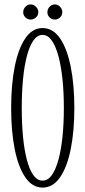

<svg xmlns="http://www.w3.org/2000/svg" viewBox="-20 -838 386 869"><path d="M172.5 11Q126 11 94.2 -35.8Q62.5 -82.5 46.5 -163.5Q30.5 -244.5 30.5 -349Q30.5 -454 46.5 -535.5Q62.5 -617 94.2 -664Q126 -711 172.5 -711Q220 -711 252 -664Q284 -617 300.2 -535.5Q316.5 -454 316.5 -349Q316.5 -244.5 300.2 -163.5Q284 -82.5 252 -35.8Q220 11 172.5 11ZM172.5 -20.5Q196.5 -20.5 214.2 -45Q232 -69.5 244.2 -114Q256.5 -158.5 262.8 -218.5Q269 -278.5 269 -349Q269 -419.5 262.8 -479.8Q256.5 -540 244.2 -584.8Q232 -629.5 214.2 -654.8Q196.5 -680 172.5 -680Q149 -680 131.2 -654.8Q113.5 -629.5 101.8 -584.8Q90 -540 84.2 -479.8Q78.5 -419.5 78.5 -349Q78.5 -278.5 84.2 -218.5Q90 -158.5 101.8 -114Q113.5 -69.5 131.2 -45Q149 -20.5 172.5 -20.5ZM228.5 -749.5Q214.5 -749.5 204.5 -759.2Q194.5 -769 194.5 -782.5Q194.5 -797 204.5 -807.5Q214.5 -818 228.5 -818Q241.5 -818 251.8 -807.5Q262 -797 262 -782.5Q262 -769 251.8 -759.2Q241.5 -749.5 228.5 -749.5ZM118.5 -749.5Q105.5 -749.5 95.2 -759.2Q85 -769 85 -782.5Q85 -797 95.2 -807.5Q105.5 -818 118.5 -818Q132 -818 142.8 -807.5Q153.5 -797 153.5 -782.5Q153.5 -769 142.8 -759.2Q132 -749.5 118.5 -749.5Z"/></svg>

Font: Imbue Thin 10pt ExtraLight
Style: Regular
Weight: 250
Version: Version 1.102